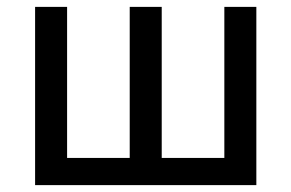

<svg xmlns="http://www.w3.org/2000/svg" viewBox="-20 -538 847 558"><path d="M82 -518H175V-79H357V-518H450V-79H632V-518H725V0H82Z"/></svg>

Font: IBM Plex Sans Text
Style: Regular
Weight: 450
Designer: Mike Abbink, Paul van der Laan, Pieter van Rosmalen
Foundry: Bold Monday
Version: Version 3.005